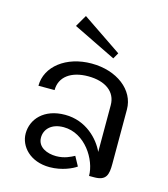

<svg xmlns="http://www.w3.org/2000/svg" viewBox="-110 -813 795 908"><g transform="rotate(15 287.5 -359.5)"><path d="M165 -669.2 375 -566.7 391.7 -595.8 198.3 -726.7ZM408.3 0H433.3C492.5 0 500 -30 500 -83.3V-350C500 -445 407.5 -516.7 283.3 -516.7C159.2 -516.7 66.7 -445 66.7 -350H145.8C145.8 -415 199.2 -454.2 283.3 -454.2C367.5 -454.2 420.8 -415 420.8 -350V-120.8C395 -177.5 328.3 -250 225 -250C121.7 -250 66.7 -186.7 66.7 -116.7C66.7 -54.2 120.8 8.3 216.7 8.3C277.5 8.3 327.5 -15.8 345.8 -29.2L320.8 -75C303.3 -65.8 274.2 -50 233.3 -50C189.2 -50 141.7 -69.2 141.7 -116.7C141.7 -157.5 173.3 -191.7 233.3 -191.7C338.3 -191.7 408.3 -79.2 408.3 0Z"/></g></svg>

Font: BoonHome
Style: Book
Weight: 400
Designer: Sungsit Sawaiwan
Foundry: Sungsit Sawaiwan
Version: Version 0.2